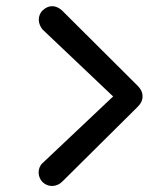

<svg xmlns="http://www.w3.org/2000/svg" viewBox="-20 -658 527 633"><path d="M450 -340C450 -320 437 -309 425 -297L185 -59C167 -41 139 -40 121 -57C104 -73 102 -103 120 -120L353 -340L120 -561C97 -591 112 -617 122 -625C143 -644 167 -640 185 -623L425 -384C437 -372 450 -361 450 -340Z"/></svg>

Font: SN Pro Medium
Style: Italic
Weight: 400
Italic angle: -9°
Designer: Tobias Whetton
Foundry: Supernotes
Version: Version 1.001;Glyphs 3.2 (3249)